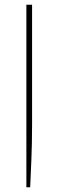

<svg xmlns="http://www.w3.org/2000/svg" viewBox="-20 -551 246 808"><path d="M91 237V-531H115V-27Q115 52 112 121.5Q109 191 107 237Z"/></svg>

Font: Exo Thin Thin
Style: Regular
Weight: 250
Version: Version 2.000